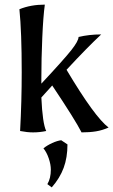

<svg xmlns="http://www.w3.org/2000/svg" viewBox="-20 -567 490 831"><path d="M67 0Q74 -128 74 -255Q74 -429 64 -527Q113 -547 174 -547Q167 -496 163 -404Q159 -312 159 -227V-205Q258 -311 289 -350.5Q320 -390 320 -407Q366 -418 418 -418Q357 -361 268 -265Q390 -60 450 -15Q423 -3 395.5 1.5Q368 6 333 6Q305 -49 206 -197L159 -145Q164 -33 180 0Q152 6 123 6Q98 6 67 0ZM185 230Q200 205 200 167Q200 145 191 118.5Q182 92 168 75Q184 62 206 52Q228 42 245 40L272 58Q272 115 255.5 159.5Q239 204 204 244Z"/></svg>

Font: Mirza
Style: Regular
Weight: 400
Designer: Arabic design by Kourosh Beigpour, Latin design by Eduardo Tunni, engineering by Lasse Fister
Version: Version 1.000